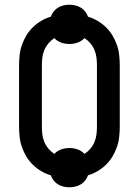

<svg xmlns="http://www.w3.org/2000/svg" viewBox="-20 -743 590 816"><path d="M275 53Q262 53 249.5 50Q237 47 226.5 40.5Q216 34 208 24Q200 14 196 2Q175 -4 155.5 -15.5Q136 -27 120 -42.5Q104 -58 92.5 -77Q81 -96 73.5 -117Q66 -138 63.5 -160.5Q61 -183 61 -205V-465Q61 -487 63.5 -509.5Q66 -532 73.5 -553Q81 -574 92.5 -593Q104 -612 120 -627.5Q136 -643 155.5 -654.5Q175 -666 196 -672Q200 -684 208 -694Q216 -704 226.5 -710.5Q237 -717 249.5 -720Q262 -723 275 -723Q288 -723 300.5 -720Q313 -717 323.5 -710.5Q334 -704 342 -694Q350 -684 354 -672Q375 -666 394.5 -654.5Q414 -643 430 -627.5Q446 -612 457.5 -593Q469 -574 476.5 -553Q484 -532 486.5 -509.5Q489 -487 489 -465V-205Q489 -183 486.5 -160.5Q484 -138 476.5 -117Q469 -96 457.5 -77Q446 -58 430 -42.5Q414 -27 394.5 -15.5Q375 -4 354 2Q350 14 342 24Q334 34 323.5 40.5Q313 47 300.5 50Q288 53 275 53ZM339 -89Q353 -98 364 -111Q375 -124 381.5 -139.5Q388 -155 390 -171.5Q392 -188 392 -205V-465Q392 -482 390 -498.5Q388 -515 381.5 -530.5Q375 -546 364 -559Q353 -572 339 -581Q327 -568 310 -562Q293 -556 275 -556Q257 -556 240 -562Q223 -568 211 -581Q197 -572 186 -559Q175 -546 168.5 -530.5Q162 -515 160 -498.5Q158 -482 158 -465V-205Q158 -188 160 -171.5Q162 -155 168.5 -139.5Q175 -124 186 -111Q197 -98 211 -89Q223 -102 240 -108Q257 -114 275 -114Q293 -114 310 -108Q327 -102 339 -89Z"/></svg>

Font: Lode Dark Term
Style: Bold
Weight: 700
Monospace: yes
Designer: Belleve Invis
Foundry: Belleve Invis
Version: Version 29.2.0